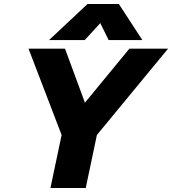

<svg xmlns="http://www.w3.org/2000/svg" viewBox="-20 -943 863 963"><path d="M419 -923H576L694 -742H525L483 -827L405 -742H226ZM289 -266 123 -699H306L406 -428L629 -699H823L466 -266L410 0H233Z"/></svg>

Font: Prompt Bold
Style: Bold Italic
Weight: 700
Italic angle: -12°
Designer: Katatrad Team
Foundry: CadsonDemak
Version: Version 1.000